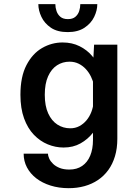

<svg xmlns="http://www.w3.org/2000/svg" viewBox="-20 -722 690 954"><path d="M321.5 213Q272.5 213 231.2 200Q190 187 160.2 164Q130.5 141 114 109.8Q97.5 78.5 97.5 41.5H218.5Q218.5 53 224.8 66.5Q231 80 243.8 92.2Q256.5 104.5 276.5 112.5Q296.5 120.5 324.5 120.5Q362 120.5 388.2 102.5Q414.5 84.5 428.2 51.5Q442 18.5 442 -27V-397L447.5 -500H563V-32.5Q563 15.5 551.2 54.5Q539.5 93.5 518 123Q496.5 152.5 466.8 172.5Q437 192.5 400.2 202.8Q363.5 213 321.5 213ZM296 11Q255.5 11 217.2 -4.8Q179 -20.5 148.2 -52.5Q117.5 -84.5 99.5 -134Q81.5 -183.5 81.5 -251Q81.5 -341 111.5 -398.5Q141.5 -456 189.2 -483.5Q237 -511 291 -511Q338.5 -511 375.8 -492.2Q413 -473.5 438.2 -443.5Q463.5 -413.5 477 -379.2Q490.5 -345 490.5 -313.5L447 -298Q442.5 -319.5 432.2 -340.8Q422 -362 406.5 -378.8Q391 -395.5 370.8 -405.5Q350.5 -415.5 325.5 -415.5Q291 -415.5 263.2 -397.5Q235.5 -379.5 219 -343Q202.5 -306.5 202.5 -251Q202.5 -195.5 219.5 -158.5Q236.5 -121.5 265.2 -103Q294 -84.5 329 -84.5Q354 -84.5 374.2 -95.2Q394.5 -106 409.8 -124.2Q425 -142.5 434 -166Q443 -189.5 445 -214L491.5 -198.5Q491.5 -166.5 479 -130.2Q466.5 -94 441.5 -62Q416.5 -30 380 -9.5Q343.5 11 296 11ZM316.5 -562.5Q265 -562.5 233 -584.2Q201 -606 185.8 -638.2Q170.5 -670.5 170.5 -701.5H255Q255 -684.5 260.8 -667.2Q266.5 -650 280 -638.5Q293.5 -627 317.5 -627Q341 -627 354.5 -638.5Q368 -650 373.5 -667.2Q379 -684.5 379 -701.5H463.5Q463.5 -670.5 448 -638.2Q432.5 -606 399.8 -584.2Q367 -562.5 316.5 -562.5Z"/></svg>

Font: Trispace Thin Medium
Style: Regular
Weight: 500
Version: Version 1.210